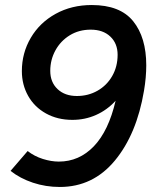

<svg xmlns="http://www.w3.org/2000/svg" viewBox="-20 -732 614 764"><path d="M562 -472Q562 -424 553 -371Q524 -198 437 -93Q350 12 218 12Q162 12 111 -5Q60 -22 22 -52L90 -131Q117 -110 150.5 -99.5Q184 -89 214 -89Q295 -89 353.5 -150Q412 -211 440 -331Q406 -294 362 -274.5Q318 -255 268 -255Q209 -255 163 -280.5Q117 -306 92 -350.5Q67 -395 67 -449Q67 -521 102.5 -581.5Q138 -642 201.5 -677Q265 -712 345 -712Q458 -712 510 -647.5Q562 -583 562 -472ZM286 -350Q331 -350 368 -371Q405 -392 426.5 -429.5Q448 -467 448 -514Q448 -559 419 -586.5Q390 -614 341 -614Q294 -614 257.5 -591.5Q221 -569 200.5 -531.5Q180 -494 180 -450Q180 -405 209 -377.5Q238 -350 286 -350Z"/></svg>

Font: Oak Sans Semibold
Style: Italic
Weight: 600
Italic angle: -9.49998°
Foundry: Erik Kennedy, Walven
Version: Version 1.000